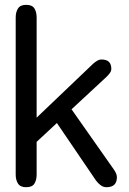

<svg xmlns="http://www.w3.org/2000/svg" viewBox="-20 -783 540 806"><path d="M89.8 2.9Q65.4 2.9 55.7 -12.2Q45.9 -27.3 45.9 -49.8V-710Q45.9 -732.4 55.7 -747.6Q65.4 -762.7 89.8 -762.7Q115.2 -762.7 124.5 -747.6Q133.8 -732.4 133.8 -710V-289.1L371.1 -515.6Q378.9 -522.5 387.7 -527.8Q396.5 -533.2 406.2 -533.2Q447.3 -533.2 447.3 -494.1Q447.3 -484.4 440.9 -476.1Q434.6 -467.8 427.7 -460.9L280.3 -324.2L458 -71.3Q462.9 -64.5 466.8 -56.2Q470.7 -47.9 470.7 -39.1Q470.7 2.9 426.8 2.9Q413.1 2.9 401.9 -5.9Q390.6 -14.6 382.8 -25.4L218.8 -266.6L133.8 -187.5V-49.8Q133.8 -27.3 124.5 -12.2Q115.2 2.9 89.8 2.9Z"/></svg>

Font: Kosugi Maru
Style: Regular
Weight: 400
Designer: MOTOYA
Version: Version 4.002